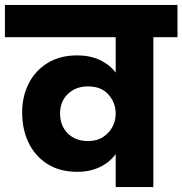

<svg xmlns="http://www.w3.org/2000/svg" viewBox="-37 -760 741 780"><path d="M53 -303Q53 -369 80 -421.5Q107 -474 157 -504.5Q207 -535 277 -535Q328 -535 368 -516.5Q408 -498 433 -465V-609H-17V-740H684V-609H586V0H433V-134Q408 -100 368 -81Q328 -62 277 -62Q206 -62 156 -93.5Q106 -125 79.5 -179.5Q53 -234 53 -303ZM207 -299Q207 -249 238.5 -218Q270 -187 320 -187Q357 -187 382 -203.5Q407 -220 420 -245Q433 -270 433 -298V-299Q433 -342 404 -375.5Q375 -409 320 -409Q271 -409 239 -378.5Q207 -348 207 -299Z"/></svg>

Font: Poppins
Style: Bold
Weight: 700
Designer: Ninad Kale (Devanagari), Jonny Pinhorn (Latin)
Version: Version 5.002